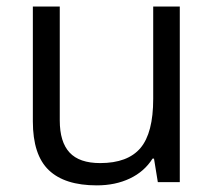

<svg xmlns="http://www.w3.org/2000/svg" viewBox="-20 -555 654 585"><path d="M162.1 -535.2V-188Q162.1 -122.6 191.9 -90.3Q221.7 -58.1 285.2 -58.1Q369.1 -58.1 408 -104Q446.8 -149.9 446.8 -253.9V-535.2H527.8V0H460.9L449.2 -71.8H444.8Q419.9 -32.2 375.7 -11.2Q331.5 9.8 274.9 9.8Q177.2 9.8 128.7 -36.6Q80.1 -83 80.1 -185.1V-535.2Z"/></svg>

Font: f08361285
Style: Regular
Weight: 400
Foundry: Ascender Corporation
Version: Version 1.10